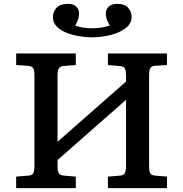

<svg xmlns="http://www.w3.org/2000/svg" viewBox="-20 -978 952 998"><path d="M64 0V-60L127 -65Q146 -66 152.5 -76.5Q159 -87 159 -116V-588Q159 -614 152 -624Q145 -634 124 -636L64 -640V-700H374V-640L311 -635Q294 -634 286.5 -623.5Q279 -613 279 -584V-241L635 -554V-588Q635 -610 629.5 -622Q624 -634 599 -635L541 -640V-700H848V-640L786 -636Q768 -635 761.5 -624.5Q755 -614 755 -585V-112Q755 -90 760 -78.5Q765 -67 789 -65L848 -60V0H541V-60L602 -65Q621 -66 628 -76.5Q635 -87 635 -116V-459L279 -146V-112Q279 -87 286 -77Q293 -67 314 -65L374 -60V0ZM459 -784Q426 -784 390.5 -790Q355 -796 324 -808.5Q293 -821 274 -841Q255 -861 255 -890Q255 -915 273 -936.5Q291 -958 334 -958Q362 -958 376.5 -943.5Q391 -929 391 -908Q391 -895 387 -880.5Q383 -866 371 -845Q388 -839 409.5 -835Q431 -831 460 -831Q487 -831 509.5 -835Q532 -839 551 -845Q538 -867 534 -881Q530 -895 530 -908Q530 -928 544.5 -943Q559 -958 589 -958Q629 -958 646.5 -937Q664 -916 664 -891Q664 -855 633 -831.5Q602 -808 554.5 -796Q507 -784 459 -784Z"/></svg>

Font: Literata 7pt Medium
Style: Regular
Weight: 500
Designer: Latin by Veronika Burian and Jose Scaglione. Greek by Irene Vlachou. Cyrillic by Vera Evstafieva.
Foundry: TypeTogether
Version: Version 3.002